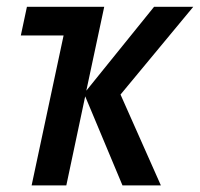

<svg xmlns="http://www.w3.org/2000/svg" viewBox="-20 -561 605 581"><path d="M75.7 0 172.4 -453.6H43L61.5 -540.5H295.4L241.2 -286.6L446.3 -540.5H564.9L344.7 -274.9L466.8 0H350.6L237.8 -269.5L180.7 0Z"/></svg>

Font: Open Sans SemiCondensed SemiBold
Style: Italic
Weight: 600
Width: 4
Italic angle: -12°
Designer: Monotype Design Team
Foundry: Monotype Imaging Inc.
Version: Version 3.000